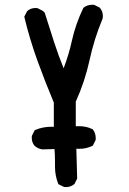

<svg xmlns="http://www.w3.org/2000/svg" viewBox="-20 -784 540 803"><path d="M210 -107.9Q210 -135.3 208 -160.6L157.7 -159.2Q139.2 -161.6 125.5 -173.3Q112.8 -187.5 112.8 -208Q112.8 -210.9 113.3 -215.8L125 -239.3L127.9 -240.7Q159.2 -253.9 195.3 -253.9Q200.2 -253.9 205.1 -253.4V-355Q168.5 -442.4 136.2 -531.2Q104 -620.6 81.5 -713.9L93.3 -737.3L94.7 -738.3Q108.4 -750.5 128.9 -750.5Q131.8 -750.5 136.7 -750L158.7 -738.8L167 -731Q187 -666.5 206.1 -608.2Q225.1 -549.8 246.1 -498.5Q268.1 -555.7 280.8 -614.3Q296.4 -684.1 328.6 -751L330.1 -752.4Q345.7 -764.2 366.2 -764.2Q369.1 -764.2 374 -763.7L396.5 -752.4L397.5 -751.5Q410.2 -736.8 410.2 -717.3Q410.2 -711.9 408.7 -705.1Q373.5 -620.6 354.5 -532.2Q335 -442.9 296.9 -358.9V-255.9Q304.2 -256.3 311 -256.3Q341.3 -256.3 365.7 -244.1L367.7 -243.7L368.7 -242.2Q380.4 -226.6 380.4 -206.1Q380.4 -203.1 379.9 -198.2L368.2 -174.8L365.7 -173.8Q341.3 -161.6 312 -161.6Q305.7 -161.6 299.3 -162.1L302.7 -37.1L291.5 -14.6Q282.2 -6.8 273.2 -4.2Q264.2 -1.5 255.9 -1.5Q252.4 -1.5 248 -2L224.1 -13.7Q210 -48.8 210 -86.9Z"/></svg>

Font: Bakudai
Style: Bold
Weight: 700
Version: Version 1.48